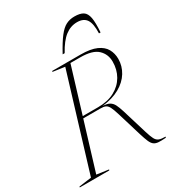

<svg xmlns="http://www.w3.org/2000/svg" viewBox="-262 -1068 1092 1197"><g transform="rotate(-30 284.0 -469.0)"><path d="M86 -18 171.5 -6 169.5 0H-43L-41.5 -6L48 -18L255 -697L169.5 -709L171.5 -715H375.5Q447 -715 488.8 -696.2Q530.5 -677.5 548.2 -645.8Q566 -614 566 -574.5Q566 -523.5 539 -479.2Q512 -435 460.2 -405.8Q408.5 -376.5 334 -369Q366 -367.5 383.2 -357.5Q400.5 -347.5 410.5 -327.5Q420.5 -307.5 430.5 -275.5L485.5 -94.5Q497 -57 506.8 -38.2Q516.5 -19.5 532.8 -13.2Q549 -7 579 -7L576.5 0Q543.5 2.5 523.2 1Q503 -0.5 490.5 -10Q478 -19.5 468.8 -41Q459.5 -62.5 448 -100L395.5 -273.5Q383.5 -313 373.8 -331.8Q364 -350.5 350.8 -356.2Q337.5 -362 315 -362H191ZM306.5 -376Q376 -376 425.2 -402.5Q474.5 -429 500.8 -474.5Q527 -520 527 -577Q527 -631 489.8 -666Q452.5 -701 364.5 -701H294.5L195.5 -376ZM457 -901Q410 -901 370.8 -870.8Q331.5 -840.5 294 -772H279.5Q316.5 -840 344.5 -876.2Q372.5 -912.5 399.5 -926.2Q426.5 -940 460 -940Q501 -940 522.5 -926.2Q544 -912.5 550.8 -876.2Q557.5 -840 552.5 -772H541Q543.5 -841.5 523.5 -871.2Q503.5 -901 457 -901Z"/></g></svg>

Font: Newsreader Display ExtraLight
Style: Italic
Weight: 275
Italic angle: -17°
Designer: Hugues Gentile
Foundry: Production Type
Version: Version 1.002